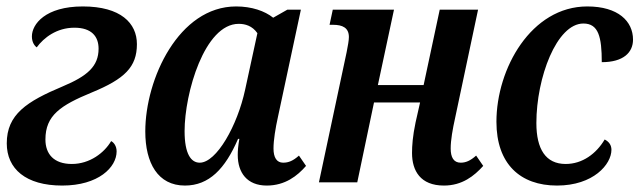

<svg xmlns="http://www.w3.org/2000/svg" viewBox="-20 -566 1985 596"><path d="M173 10C286 10 342 -47 342 -96C342 -113 333 -124 325 -128C304 -92 259 -57 203 -57C147 -57 121 -88 121 -133C121 -208 168 -239 265 -279C367 -321 405 -358 405 -429C405 -494 355 -546 237 -546C121 -546 79 -491 79 -453C79 -435 87 -424 94 -419C116 -449 156 -480 211 -480C264 -480 286 -453 286 -415C286 -360 251 -330 175 -298C63 -251 1 -211 1 -121C1 -42 60 10 173 10Z M554 10C629 10 679 -42 719 -135H723C719 -112 718 -98 718 -85C718 -30 747 10 808 10C865 10 903 -20 930 -51L908 -83C890 -67 876 -61 859 -61C839 -61 829 -77 829 -105C829 -131 835 -168 843 -204L914 -536H872L828 -511C802 -532 761 -546 713 -546C535 -546 431 -321 431 -158C431 -60 470 10 554 10ZM600 -61C573 -61 553 -88 553 -159C553 -277 615 -492 721 -492C741 -492 763 -486 779 -463L741 -288C717 -176 652 -61 600 -61Z M1358 10C1415 10 1452 -20 1480 -51L1458 -83C1440 -67 1426 -61 1410 -61C1388 -61 1379 -78 1379 -105C1379 -131 1385 -165 1393 -201L1464 -536H1345L1295 -302H1153L1203 -536H1013L1003 -489H1014C1043 -489 1063 -480 1063 -451C1063 -441 1060 -424 1056 -404L970 0H1089L1141 -248H1284L1270 -186C1261 -143 1259 -114 1259 -91C1259 -36 1285 10 1358 10Z M1709 10C1822 10 1878 -56 1878 -101C1878 -115 1871 -126 1857 -133C1831 -89 1788 -57 1736 -57C1674 -57 1645 -103 1645 -184C1645 -325 1708 -493 1791 -493C1838 -493 1848 -451 1848 -373C1915 -373 1945 -403 1945 -443C1945 -500 1899 -546 1803 -546C1629 -546 1521 -353 1521 -188C1521 -57 1595 10 1709 10Z"/></svg>

Font: Noto Serif Condensed SemiBold
Style: Italic
Weight: 600
Width: 3
Italic angle: -12°
Designer: Monotype Design Team
Foundry: Monotype Imaging Inc.
Version: Version 2.014